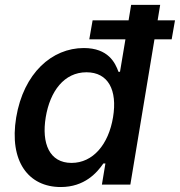

<svg xmlns="http://www.w3.org/2000/svg" viewBox="-20 -747 728 777"><path d="M225.9 9.9C322.1 9.9 372.5 -47.9 398.4 -85.6H406.6L392.4 0H507.5L605.1 -587.7H674.7L688.2 -664.8H617.9L628.2 -727.3H510.7L500.4 -664.8H354.8L341.3 -587.7H487.6L465.6 -456.3H459.5C446.4 -492.9 418 -552.6 319.2 -552.6C190.3 -552.6 75.6 -451.3 45.5 -271.7C16.3 -93.8 95.2 9.9 225.9 9.9ZM165.1 -272.7C182.5 -377.5 239.3 -454.5 329.9 -454.5C418 -454.5 455.6 -382.5 437.5 -272.7C419.4 -162.3 356.2 -87.7 269.5 -87.7C179.7 -87.7 147.7 -166.9 165.1 -272.7Z"/></svg>

Font: Magic Ui Pro Semi Bold
Style: Italic
Weight: 600
Italic angle: -9.39999°
Designer: Stefan Endress, Andreas Faust
Version: Version 1.000;FEAKit 1.0